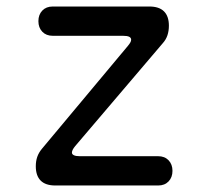

<svg xmlns="http://www.w3.org/2000/svg" viewBox="-20 -570 640 590"><path d="M150 0Q120 0 105 -15Q90 -30 90 -59Q90 -75 94.5 -88Q99 -101 109 -113L373 -429Q378 -435 380.5 -439.5Q383 -444 383 -448Q383 -454 377 -457Q371 -460 358 -460H142Q122 -460 110 -472.5Q98 -485 98 -505Q98 -525 110 -537.5Q122 -550 142 -550H439Q469 -550 484 -535Q499 -520 499 -491Q499 -475 494.5 -461.5Q490 -448 480 -437L211 -121Q206 -115 203.5 -110Q201 -105 201 -101Q201 -96 207 -93Q213 -90 225 -90H466Q486 -90 498 -77.5Q510 -65 510 -45Q510 -25 498 -12.5Q486 0 466 0Z"/></svg>

Font: Maple Mono NF
Style: Regular
Weight: 400
Monospace: yes
Designer: subframe7536
Version: Version 7.000